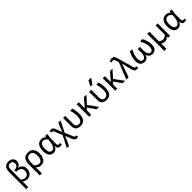

<svg xmlns="http://www.w3.org/2000/svg" viewBox="639 -3084 5595 5595"><g transform="rotate(-45 3436.5 -286.0)"><path d="M519 -211.9Q519 -147 493.7 -95.2Q468.3 -43.5 420.9 -14.2Q373.5 15.1 313 15.1Q257.8 15.1 220 -3.4Q182.1 -22 164.1 -37.1V193.8H79.1V-504.9Q79.1 -623.5 130.4 -682.9Q181.6 -742.2 279.8 -742.2Q365.2 -742.2 416 -697.5Q466.8 -652.8 466.8 -575.2Q466.8 -506.8 430.9 -464.8Q395 -422.9 341.8 -412.1Q422.9 -403.8 470.9 -349.9Q519 -295.9 519 -211.9ZM164.1 -104Q183.1 -89.8 221.4 -73.5Q259.8 -57.1 311 -57.1Q366.2 -57.1 399.2 -101.1Q432.1 -145 432.1 -215.8Q432.1 -369.1 228 -369.1V-439.9Q380.9 -439.9 380.9 -565.9Q380.9 -621.1 355 -646Q329.1 -670.9 277.8 -670.9Q219.2 -670.9 191.7 -633.1Q164.1 -595.2 164.1 -508.8Z M642.1 192.9V-261.2Q642.1 -526.9 868.2 -526.9Q979 -526.9 1035.6 -456.5Q1092.3 -386.2 1092.3 -266.1Q1092.3 -177.2 1066.9 -113.5Q1041.5 -49.8 994.9 -17.3Q948.2 15.1 885.3 15.1Q830.1 15.1 790 -6.8Q750 -28.8 727.1 -61V192.9ZM727.1 -147Q752.4 -108.9 789.8 -84.5Q827.1 -60.1 869.1 -60.1Q930.7 -60.1 967.5 -110.8Q1004.4 -161.6 1004.4 -256.8Q1004.4 -356.9 969 -406.5Q933.6 -456.1 869.1 -456.1Q817.9 -456.1 788.3 -433.8Q758.8 -411.6 742.9 -364Q727.1 -316.4 727.1 -238.8Z M1739.3 3.9Q1710 15.1 1661.6 15.1Q1602.5 15.1 1579.6 -16.8Q1556.6 -48.8 1553.2 -118.2Q1533.2 -48.8 1491.2 -16.8Q1449.2 15.1 1396.5 15.1Q1304.2 15.1 1255.4 -54.9Q1206.5 -125 1206.5 -254.9Q1206.5 -338.9 1231.9 -400.1Q1257.3 -461.4 1304 -494.1Q1350.6 -526.9 1411.6 -526.9Q1452.6 -526.9 1490.5 -512.9Q1528.3 -499 1560.5 -460Q1563.5 -500 1565.4 -512.2H1650.4Q1634.8 -402.8 1631.1 -359.9Q1627.4 -316.9 1627.4 -280.8V-148.9Q1627.4 -92.3 1637.2 -72.8Q1647 -53.2 1676.3 -53.2Q1697.3 -53.2 1719.2 -62ZM1405.3 -64Q1542 -64 1555.2 -376Q1529.3 -412.1 1496.8 -433.1Q1464.4 -454.1 1429.2 -454.1Q1294.4 -454.1 1294.4 -252Q1294.4 -64 1405.3 -64Z M1943.8 -168.9 1848.1 -405.3Q1838.4 -430.7 1827.9 -441.9Q1817.4 -453.1 1801.8 -453.1Q1789.1 -453.1 1772.5 -446.8L1751.5 -512.2Q1793.9 -526.9 1817.4 -526.9Q1854.5 -526.9 1880.1 -506.8Q1905.8 -486.8 1925.8 -434.1L1995.6 -238.8L2111.8 -512.2H2203.6L2032.7 -171.9L2114.7 23.9Q2133.8 73.2 2149.7 96.2Q2165.5 119.1 2188.5 119.1Q2197.3 119.1 2212.4 112.8L2235.8 180.2Q2201.7 192.9 2164.6 192.9Q2129.4 192.9 2106.4 173.3Q2083.5 153.8 2060.3 106Q2037.1 58.1 1982.4 -101.1L1851.6 188H1759.8Z M2305.7 -512.2H2391.6V-175.8Q2391.6 -122.1 2423.6 -89.1Q2455.6 -56.2 2507.3 -56.2Q2566.4 -56.2 2603 -104.5Q2639.6 -152.8 2639.6 -263.2Q2639.6 -348.1 2626.2 -411.1Q2612.8 -474.1 2600.6 -512.2H2690.4Q2702.1 -484.9 2714.8 -410.9Q2727.5 -336.9 2727.5 -272.9Q2727.5 -127.4 2674.3 -56.2Q2621.1 15.1 2504.4 15.1Q2403.3 15.1 2354.5 -33.2Q2305.7 -81.5 2305.7 -172.9Z M3277.8 0H3175.8L3008.8 -237.8L2952.6 -173.8V0H2867.7V-512.2H2952.6V-266.1L3165.5 -512.2H3266.6L3065.4 -287.1Z M3586.4 -589.8H3517.6L3604.5 -766.1H3719.7ZM3379.9 -512.2H3465.8V-175.8Q3465.8 -122.1 3497.8 -89.1Q3529.8 -56.2 3581.5 -56.2Q3640.6 -56.2 3677.2 -104.5Q3713.9 -152.8 3713.9 -263.2Q3713.9 -348.1 3700.4 -411.1Q3687 -474.1 3674.8 -512.2H3764.6Q3776.4 -484.9 3789.1 -410.9Q3801.8 -336.9 3801.8 -272.9Q3801.8 -127.4 3748.5 -56.2Q3695.3 15.1 3578.6 15.1Q3477.5 15.1 3428.7 -33.2Q3379.9 -81.5 3379.9 -172.9Z M4352.1 0H4250L4083 -237.8L4026.9 -173.8V0H3941.9V-512.2H4026.9V-266.1L4239.7 -512.2H4340.8L4139.6 -287.1Z M4851.1 -64.9Q4864.3 -64.9 4874 -68.8L4897 0Q4863.3 7.8 4826.2 7.8Q4791.5 7.8 4771 -7.6Q4750.5 -22.9 4733.6 -58.6Q4716.8 -94.2 4704.1 -149.9L4640.1 -416L4494.1 0H4399.9L4606 -515.1Q4584 -592.8 4566.9 -631.8Q4549.8 -670.9 4520 -670.9Q4500 -670.9 4481.9 -665Q4463.9 -659.2 4453.1 -650.9L4433.1 -720.2Q4449.2 -728 4475.6 -735.6Q4502 -743.2 4524.9 -743.2Q4566.4 -743.2 4590.8 -729.7Q4615.2 -716.3 4632.8 -684.1Q4650.4 -651.9 4668 -586.9L4793 -140.1Q4805.2 -97.2 4819.6 -81.1Q4834 -64.9 4851.1 -64.9Z M5556.2 -511.2Q5596.2 -455.6 5623.3 -365.5Q5650.4 -275.4 5650.4 -195.8Q5650.4 -87.9 5599.9 -36.4Q5549.3 15.1 5466.3 15.1Q5406.2 15.1 5365.2 -18.3Q5324.2 -51.8 5307.1 -110.8Q5291 -51.8 5250 -18.3Q5209 15.1 5149.4 15.1Q5066.4 15.1 5015.9 -35.4Q4965.3 -85.9 4965.3 -192.9Q4965.3 -265.6 4993.2 -361.6Q5021 -457.5 5060.1 -511.2L5151.4 -494.1Q5109.4 -435.5 5083.3 -354Q5057.1 -272.5 5057.1 -206.1Q5057.1 -57.1 5154.3 -57.1Q5199.2 -57.1 5231.7 -106Q5264.2 -154.8 5264.2 -261.2V-395H5352.1V-261.2Q5352.1 -163.1 5381.8 -110.1Q5411.6 -57.1 5461.4 -57.1Q5558.1 -57.1 5558.1 -206.1Q5558.1 -274.9 5532 -354.7Q5505.9 -434.6 5465.3 -494.1Z M6204.1 0H6123L6118.2 -58.1Q6088.9 -21 6057.9 -2.9Q6026.9 15.1 5985.8 15.1Q5949.2 15.1 5921.1 7.6Q5893.1 0 5859.9 -24.9V192.9H5774.9V-512.2H5859.9V-125Q5880.9 -99.1 5915 -83.5Q5949.2 -67.9 5984.9 -67.9Q6059.6 -67.9 6118.2 -138.2V-512.2H6204.1Z M6867.7 3.9Q6838.4 15.1 6790 15.1Q6731 15.1 6708 -16.8Q6685.1 -48.8 6681.6 -118.2Q6661.6 -48.8 6619.6 -16.8Q6577.6 15.1 6524.9 15.1Q6432.6 15.1 6383.8 -54.9Q6335 -125 6335 -254.9Q6335 -338.9 6360.4 -400.1Q6385.7 -461.4 6432.4 -494.1Q6479 -526.9 6540 -526.9Q6581.1 -526.9 6618.9 -512.9Q6656.7 -499 6689 -460Q6691.9 -500 6693.8 -512.2H6778.8Q6763.2 -402.8 6759.5 -359.9Q6755.9 -316.9 6755.9 -280.8V-148.9Q6755.9 -92.3 6765.6 -72.8Q6775.4 -53.2 6804.7 -53.2Q6825.7 -53.2 6847.7 -62ZM6533.7 -64Q6670.4 -64 6683.6 -376Q6657.7 -412.1 6625.2 -433.1Q6592.8 -454.1 6557.6 -454.1Q6422.9 -454.1 6422.9 -252Q6422.9 -64 6533.7 -64Z"/></g></svg>

Font: ClearSansRegular
Style: Regular
Weight: 400
Foundry: Intel Corporation
Version: Version 1.00